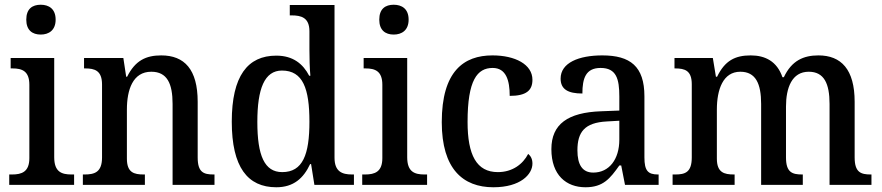

<svg xmlns="http://www.w3.org/2000/svg" viewBox="-20 -781 3726 811"><path d="M152 -635C186 -635 215 -653 215 -698C215 -744 186 -761 152 -761C117 -761 91 -744 91 -698C91 -653 117 -635 152 -635ZM19 0H293V-44H282C240 -44 209 -55 209 -117V-536H25V-492H33C73 -492 104 -481 104 -423V-113C104 -55 72 -44 31 -44H19Z M330 0H592V-44H587C546 -44 516 -52 516 -111V-318C516 -402 541 -478 619 -478C686 -478 709 -428 709 -342V0H886V-44H882C840 -44 815 -53 815 -116V-351C815 -488 759 -547 661 -547C596 -547 551 -525 517 -457H513L501 -536H335V-492H340C380 -492 411 -483 411 -424V-116C411 -53 379 -44 337 -44H330Z M1147 10C1220 10 1262 -28 1290 -88H1294L1308 0H1475V-44H1467C1425 -44 1393 -56 1393 -115V-760H1204V-716H1212C1252 -716 1287 -707 1287 -649V-570C1287 -536 1288 -493 1291 -461H1286C1260 -511 1218 -546 1147 -546C1026 -546 959 -460 959 -267C959 -75 1026 10 1147 10ZM1172 -54C1097 -54 1067 -124 1067 -266C1067 -406 1097 -483 1171 -483C1260 -483 1287 -406 1287 -267C1287 -128 1259 -54 1172 -54Z M1643 -635C1677 -635 1706 -653 1706 -698C1706 -744 1677 -761 1643 -761C1608 -761 1582 -744 1582 -698C1582 -653 1608 -635 1643 -635ZM1510 0H1784V-44H1773C1731 -44 1700 -55 1700 -117V-536H1516V-492H1524C1564 -492 1595 -481 1595 -423V-113C1595 -55 1563 -44 1522 -44H1510Z M2064 10C2179 10 2229 -45 2229 -90C2229 -109 2222 -122 2211 -131C2189 -88 2145 -54 2083 -54C1993 -54 1955 -126 1955 -266C1955 -443 1996 -494 2061 -494C2118 -494 2133 -441 2133 -376C2203 -376 2229 -399 2229 -444C2229 -509 2156 -547 2060 -547C1939 -547 1846 -480 1846 -265C1846 -67 1936 10 2064 10Z M2453 10C2528 10 2557 -27 2596 -82H2604L2620 0H2762V-44H2759C2717 -44 2702 -60 2702 -116V-374C2702 -501 2642 -547 2524 -547C2425 -547 2348 -516 2348 -449C2348 -404 2379 -386 2440 -386C2440 -450 2454 -494 2517 -494C2584 -494 2596 -447 2596 -373V-314L2519 -311C2379 -306 2309 -257 2309 -151C2309 -41 2372 10 2453 10ZM2486 -52C2440 -52 2419 -85 2419 -146C2419 -223 2449 -263 2543 -268L2596 -271V-191C2596 -108 2553 -52 2486 -52Z M2821 0H3083V-44H3080C3039 -44 3008 -52 3008 -111V-318C3008 -403 3034 -478 3107 -478C3172 -478 3195 -428 3195 -342V0H3371V-44H3368C3326 -44 3300 -53 3300 -116V-331C3300 -410 3325 -478 3396 -478C3461 -478 3484 -428 3484 -342V0H3661V-44H3658C3616 -44 3590 -53 3590 -116V-351C3590 -488 3533 -547 3437 -547C3374 -547 3324 -525 3291 -455H3285C3262 -522 3212 -547 3151 -547C3085 -547 3042 -525 3009 -457H3004L2991 -536H2829V-492H2832C2873 -492 2902 -483 2902 -425V-116C2902 -53 2874 -44 2832 -44H2821Z"/></svg>

Font: Noto Serif Devanagari SemiCondensed Medium
Style: Regular
Weight: 500
Width: 4
Designer: Universal Thirst, Indian Type Foundry and the Monotype Design Team
Foundry: Monotype Imaging Inc.
Version: Version 2.004